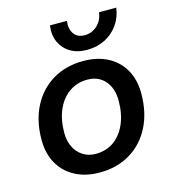

<svg xmlns="http://www.w3.org/2000/svg" viewBox="-117 -880 883 987"><g transform="rotate(-15 325.0 -386.5)"><path d="M293 12Q218 12 162.5 -17.5Q107 -47 76.5 -100.5Q46 -154 46 -227Q46 -329 85.5 -405Q125 -481 195 -522.5Q265 -564 357 -564Q433 -564 488 -534.5Q543 -505 573 -452Q603 -399 603 -326Q603 -224 564 -148Q525 -72 455 -30Q385 12 293 12ZM297 -86Q353 -86 394 -115Q435 -144 458 -197Q481 -250 481 -320Q481 -387 446 -426.5Q411 -466 354 -466Q298 -466 256.5 -437Q215 -408 191.5 -355.5Q168 -303 168 -232Q168 -189 184 -156.5Q200 -124 229.5 -105Q259 -86 297 -86ZM393 -614Q341 -614 304.5 -636Q268 -658 250.5 -696.5Q233 -735 240 -785H330Q325 -742 343.5 -716Q362 -690 400 -690Q439 -690 467.5 -716.5Q496 -743 501 -785H593Q586 -734 558.5 -695.5Q531 -657 488.5 -635.5Q446 -614 393 -614Z"/></g></svg>

Font: Azeret Mono Thin Medium
Style: Italic
Weight: 500
Italic angle: -12°
Version: Version 1.002